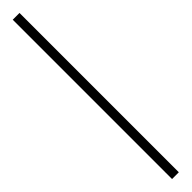

<svg xmlns="http://www.w3.org/2000/svg" viewBox="11 -7 421 421"><g transform="rotate(45 221.0 203.5)"><path d="M468 193V214H-26V193Z"/></g></svg>

Font: Elsie Swash Caps Black
Style: Regular
Weight: 900
Designer: Alejandro Inler
Foundry: Alejandro Inler
Version: 1.001